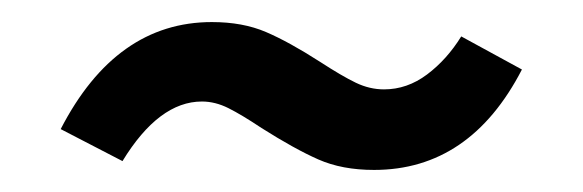

<svg xmlns="http://www.w3.org/2000/svg" viewBox="-20 -404 528 174"><path d="M217 -288Q199 -300 187 -306Q175 -312 163 -312Q124 -312 91 -258L35 -287Q85 -384 172 -384Q200 -384 221 -375Q242 -366 270 -348Q290 -335 302.5 -329Q315 -323 328 -323Q349 -323 367 -336.5Q385 -350 398 -371L453 -341Q406 -250 319 -250Q290 -250 268.5 -259.5Q247 -269 217 -288Z"/></svg>

Font: FiraGOUPP
Style: Medium
Weight: 400
Designer: bBox Type
Foundry: bBox Type GmbH
Version: Version 1.001